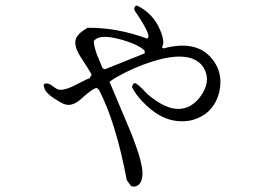

<svg xmlns="http://www.w3.org/2000/svg" viewBox="-20 -648 960 698"><path d="M378 -351 459 -159Q497 -61 498 -20Q498 19 477 28Q467 33 456 28L441 7Q401 -204 340 -321L331 -329Q313 -323 279 -292Q246 -261 219 -268Q210 -270 200 -276Q152 -303 143 -323Q139 -332 139 -341Q151 -351 173 -334Q187 -323 195 -322Q218 -318 272 -348Q295 -360 306 -364L313 -376Q308 -388 275 -438Q242 -488 260 -515Q271 -532 299 -547Q405 -548 514 -508Q536 -512 472 -606Q469 -611 468 -613Q468 -627 478 -628Q537 -599 562 -539Q573 -515 574 -490L569 -476L574 -472Q695 -504 751 -434Q793 -383 777 -313Q760 -244 698 -218Q672 -207 642 -207Q564 -207 496 -281Q474 -304 460 -331Q462 -345 471 -346Q483 -341 508 -314Q516 -305 523 -300Q582 -252 628 -252Q676 -252 710 -299Q746 -350 724 -395Q720 -404 713 -412Q659 -472 501 -413Q427 -385 378 -351ZM506 -454V-464Q479 -489 413 -506Q341 -525 321 -499Q321 -473 343 -424Q349 -410 353 -400L361 -396Z"/></svg>

Font: cwTeXKai
Style: Medium
Weight: 500
Version: Version 1.17